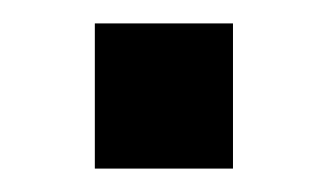

<svg xmlns="http://www.w3.org/2000/svg" viewBox="-20 -401 280 164"><path d="M61 -257V-381H179V-257Z"/></svg>

Font: Pixelify Sans SemiBold
Style: Regular
Weight: 600
Designer: Stefie Justprince
Foundry: Typecalism Foundryline
Version: Version 1.000